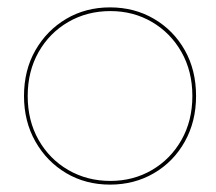

<svg xmlns="http://www.w3.org/2000/svg" viewBox="-20 -490 586 520"><path d="M45 -230Q45 -161 76 -106.5Q107 -52 159.5 -21Q212 10 278 10Q344 10 397 -21Q450 -52 480.5 -106.5Q511 -161 511 -230Q511 -300 480.5 -354Q450 -408 397 -439Q344 -470 278 -470Q212 -470 159.5 -439Q107 -408 76 -354Q45 -300 45 -230ZM55 -230Q55 -297 84.5 -349Q114 -401 165 -430.5Q216 -460 279 -460Q341 -460 391.5 -430.5Q442 -401 471.5 -349Q501 -297 501 -230Q501 -163 471.5 -111Q442 -59 391.5 -29.5Q341 0 279 0Q216 0 165 -29.5Q114 -59 84.5 -111Q55 -163 55 -230Z"/></svg>

Font: Jost Thin
Style: Regular
Weight: 250
Version: Version 3.710